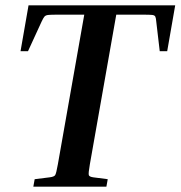

<svg xmlns="http://www.w3.org/2000/svg" viewBox="-20 -700 677 720"><path d="M57 -508 87 -680H637L607 -508H579L566 -619Q565 -632 562.5 -637.5Q560 -643 550.5 -644Q541 -645 517 -645H416L317 -84Q311 -50 313 -43.5Q315 -37 330 -35L384 -28L379 0H105L110 -28L166 -35Q183 -37 187 -43.5Q191 -50 197 -84L296 -645H195Q172 -645 161.5 -644Q151 -643 146.5 -637.5Q142 -632 136 -619L85 -508Z"/></svg>

Font: Inria Serif
Style: Bold Italic
Weight: 700
Italic angle: -10°
Designer: Black Foundry Team
Foundry: Black Foundry
Version: Version 1.000; ttfautohint (v1.8.3)